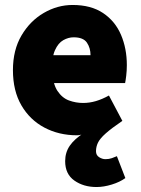

<svg xmlns="http://www.w3.org/2000/svg" viewBox="-20 -532 566 772"><path d="M368 220Q316 220 279 194Q242 168 242 116Q242 81 260.5 54Q279 27 318 2L320 6Q316 7 307 9.5Q298 12 290 12Q217 12 158.5 -19Q100 -50 66 -108.5Q32 -167 32 -250Q32 -331 66.5 -389.5Q101 -448 156 -480Q211 -512 272 -512Q346 -512 394.5 -479.5Q443 -447 466.5 -392Q490 -337 490 -270Q490 -248 487.5 -227.5Q485 -207 483 -198H168L166 -310H344Q344 -339 329.5 -360.5Q315 -382 276 -382Q255 -382 234.5 -370.5Q214 -359 201 -330Q188 -301 190 -250Q192 -195 211 -166.5Q230 -138 257.5 -128Q285 -118 314 -118Q340 -118 365.5 -125.5Q391 -133 418 -148L472 -46Q428 -16 405 4.5Q382 25 374 41.5Q366 58 366 76Q366 92 378.5 100Q391 108 404 108Q418 108 429.5 104Q441 100 450 96L484 184Q462 200 429.5 210Q397 220 368 220Z"/></svg>

Font: Source Sans 3 Black
Style: Regular
Weight: 900
Designer: Paul D. Hunt
Foundry: Adobe
Version: Version 3.046;hotconv 1.0.118;makeotfexe 2.5.65603